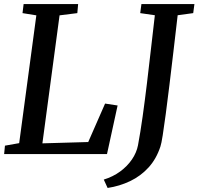

<svg xmlns="http://www.w3.org/2000/svg" viewBox="-20 -763 983 951"><path d="M0.5 0 4.5 -41.5 75 -54 160 -687 91.5 -698 97 -743H367L363 -698L275 -687L190 -53L417 -59.5L500.5 -250L562.5 -240.5L510 0ZM513 168 494 126.5Q539.5 112.5 575 86.5Q610.5 60.5 633.5 26.8Q656.5 -7 663.5 -43.5Q675.5 -107.5 686.5 -186Q697.5 -264.5 707.8 -349.8Q718 -435 727.8 -521.2Q737.5 -607.5 747 -687.5L674.5 -698L680.5 -743H943L937 -698L860 -687.5Q849.5 -596 839 -507.5Q828.5 -419 819 -340.2Q809.5 -261.5 801 -198.2Q792.5 -135 786 -93.2Q779.5 -51.5 774.5 -37Q754.5 24 715.8 66.5Q677 109 624.8 134Q572.5 159 513 168Z"/></svg>

Font: Merriweather 20pt Medium
Style: Italic
Weight: 500
Italic angle: -7.8°
Version: Version 2.101